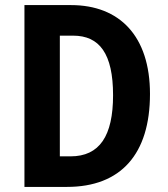

<svg xmlns="http://www.w3.org/2000/svg" viewBox="-20 -827 659 754"><path d="M569 -458C569 -686 449 -807 259 -807H76V-93H243C455 -93 569 -222 569 -458ZM424 -453C424 -293 371 -213 257 -213H215V-687H267C371 -687 424 -616 424 -453Z"/></svg>

Font: Noto Sans Kannada UI Condensed
Style: Bold
Weight: 700
Width: 3
Designer: Jelle Bosma - Monotype Design Team
Foundry: Monotype Imaging Inc.
Version: Version 2.005